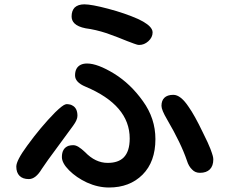

<svg xmlns="http://www.w3.org/2000/svg" viewBox="-20 -793 1040 868"><path d="M669.9 -646.5Q669.9 -624 650.4 -606.4Q631.8 -589.8 609.4 -589.8Q603.5 -589.8 597.7 -591.8Q591.8 -593.8 584.5 -596.2Q577.1 -598.6 570.3 -601.6Q563.5 -604.5 554.7 -607.4Q538.1 -614.3 513.2 -624Q488.3 -633.8 462.9 -642.6Q412.1 -659.2 367.2 -665Q367.2 -665 367.2 -665Q332 -671.9 316.4 -687.5Q303.7 -700.2 303.7 -718.8Q303.7 -744.1 317.4 -758.8Q333 -773.4 361.3 -773.4Q393.6 -773.4 469.2 -753.4Q544.9 -733.4 604.5 -707Q654.3 -683.6 666 -661.1Q669.9 -654.3 669.9 -646.5ZM466.8 -56.6Q514.6 -56.6 539.1 -81.1Q566.4 -108.4 566.4 -167Q566.4 -317.4 366.2 -401.4Q319.3 -420.9 319.3 -452.1Q319.3 -487.3 344.7 -500Q356.4 -505.9 374 -505.9Q420.9 -505.9 496.1 -460Q570.3 -414.1 626 -335.9Q682.6 -257.8 682.6 -164.1Q682.6 -61.5 624.5 -3.4Q566.4 54.7 472.7 54.7Q422.9 54.7 373 32.2Q325.2 9.8 292.5 -22.9Q259.8 -55.7 259.8 -83Q259.8 -123 290 -133.8Q299.8 -136.7 311 -136.7Q322.3 -136.7 335 -128.9Q347.7 -121.1 364.3 -105.5Q411.1 -56.6 466.8 -56.6ZM944.3 -72.3Q944.3 -43 928.7 -27.3Q913.1 -11.7 883.8 -11.7Q862.3 -11.7 848.6 -26.4Q833 -41 825.2 -66.4Q798.8 -144.5 735.4 -252.9Q710 -295.9 710 -314.5Q710 -337.9 722.7 -350.6Q736.3 -364.3 763.7 -364.3Q796.9 -364.3 833 -309.6Q859.4 -272.5 896.5 -195.3Q922.9 -142.6 931.2 -120.1Q939.5 -97.7 941.9 -88.4Q944.3 -79.1 944.3 -72.3ZM102.5 -133.8Q164.1 -218.8 229.5 -285.2Q263.7 -318.4 276.4 -321.3Q278.3 -322.3 281.7 -322.3Q285.2 -322.3 288.1 -321.8Q291 -321.3 294.4 -320.8Q297.9 -320.3 300.8 -319.3Q303.7 -318.4 306.6 -316.4Q330.1 -304.7 330.1 -269.5Q330.1 -251 310.5 -224.6L197.3 -70.3L168.9 -29.3Q141.6 16.6 110.4 16.6Q83 16.6 68.4 2Q53.7 -12.7 53.7 -40Q53.7 -67.4 102.5 -133.8Z"/></svg>

Font: FakePearl
Style: SemiBold
Weight: 400
Version: Version 1.2